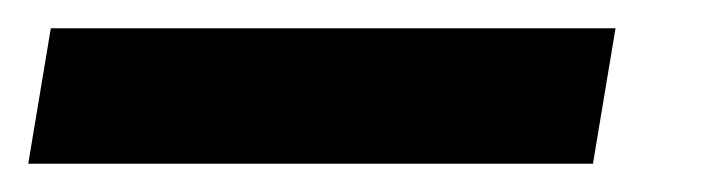

<svg xmlns="http://www.w3.org/2000/svg" viewBox="-60 -20 516 136"><path d="M-24 0H376L360 96H-40Z"/></svg>

Font: Oak Sans Semibold
Style: Italic
Weight: 600
Italic angle: -9.49998°
Foundry: Erik Kennedy, Walven
Version: Version 1.000